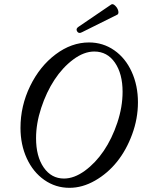

<svg xmlns="http://www.w3.org/2000/svg" viewBox="-20 -877 674 910"><path d="M368.2 -724.1Q353 -715.8 345.5 -728.3Q337.9 -740.7 352.1 -750L507.8 -856Q515.6 -860.4 526.4 -849.6Q537.1 -838.9 540.3 -826.2Q543.5 -813.5 537.1 -808.1ZM309.1 13.2Q243.2 13.2 189.9 -24.2Q136.7 -61.5 106.9 -126.5Q77.1 -191.4 77.1 -271Q77.1 -375 122.8 -469Q168.5 -563 243.7 -619.4Q318.8 -675.8 401.9 -675.8Q468.3 -675.8 521.5 -638.7Q574.7 -601.6 604.2 -536.6Q633.8 -471.7 633.8 -392.1Q633.8 -314.9 606.4 -240.5Q579.1 -166 534.7 -110.6Q490.2 -55.2 430.4 -21Q370.6 13.2 309.1 13.2ZM283.2 -30.8Q331.5 -30.8 382.1 -67.6Q432.6 -104.5 471.7 -162.1Q510.7 -219.7 535.9 -294.9Q561 -370.1 561 -441.9Q561 -527.3 524.7 -580.1Q488.3 -632.8 426.8 -632.8Q377.9 -632.8 327.1 -595Q276.4 -557.1 238 -498.5Q199.7 -439.9 175.3 -365.7Q150.9 -291.5 150.9 -222.2Q150.9 -135.3 187.3 -83Q223.6 -30.8 283.2 -30.8Z"/></svg>

Font: Junicode SmCond
Style: Italic
Weight: 400
Width: 4
Italic angle: -11°
Designer: Peter S. Baker
Version: Version 2.206